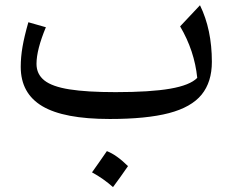

<svg xmlns="http://www.w3.org/2000/svg" viewBox="-20 -458 909 750"><path d="M750.5 -153.8Q739.7 -259.8 683.6 -355L761.2 -437.5Q807.6 -342.8 807.6 -216.3Q807.6 -137.7 767.6 -88.4Q727.5 -39.1 639.9 -16.1Q552.2 6.8 408.7 6.8Q229.5 6.8 145.3 -43.2Q61 -93.3 61 -196.8Q61 -234.9 67.9 -274.9Q74.7 -314.9 90.8 -371.1L159.2 -351.6Q122.6 -263.7 122.6 -208.5Q122.6 -168.5 153.1 -144Q183.6 -119.6 251.5 -108.9Q319.3 -98.1 431.6 -98.1Q567.9 -98.1 645 -111.6Q722.2 -125 750.5 -153.8ZM397.5 132.3Q435.5 147 480 190.9Q465.8 211.4 451.4 231.7Q437 252 421.4 272.9Q384.3 239.7 339.4 215.3Q354.5 193.8 368.7 173.8Q382.8 153.8 397.5 132.3Z"/></svg>

Font: Pinar-DS2-FD Medium
Style: Regular
Weight: 500
Designer: Amin Abedi
Version: Version 3.000